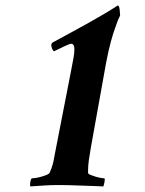

<svg xmlns="http://www.w3.org/2000/svg" viewBox="-20 -666 522 689"><path d="M174 -482Q169 -485 166.5 -492.5Q164 -500 164 -505Q164 -509 168 -513Q246 -555 305 -588Q364 -621 402 -646H403Q406 -646 407.5 -641Q409 -636 409.5 -630Q410 -624 410.5 -618Q411 -612 411 -610Q402 -593 394 -568Q386 -547 377.5 -515.5Q369 -484 361 -442L306 -136Q302 -113 299 -92.5Q296 -72 296 -53V-46Q296 -42 304.5 -38.5Q313 -35 323 -32Q333 -29 342 -27.5Q351 -26 354 -26Q356 -26 356 -22Q356 -18 355 -12.5Q354 -7 352.5 -2.5Q351 2 351 3Q337 2 315.5 1.5Q294 1 271 0Q248 -1 226.5 -1.5Q205 -2 191 -2Q163 -2 140.5 -0.5Q118 1 89 3Q88 2 88 -4Q88 -11 90 -18.5Q92 -26 95 -26Q99 -26 108.5 -27.5Q118 -29 128.5 -32Q139 -35 147.5 -38.5Q156 -42 158 -46Q165 -61 169 -75.5Q173 -90 175 -104L236 -417Q241 -441 244 -459.5Q247 -478 247 -489Q247 -509 235 -509Q232 -509 225 -506Q218 -503 209 -499Q200 -495 190.5 -490Q181 -485 174 -482Z"/></svg>

Font: Vermiglione
Style: Bold Italic
Weight: 700
Italic angle: -11°
Version: Version 1.000